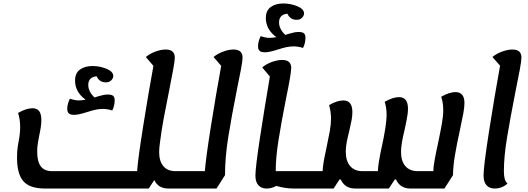

<svg xmlns="http://www.w3.org/2000/svg" viewBox="-20 -1060 3036 1105"><path d="M1041 -75 1025 25H949Q890 25 868 -24L836 25H238Q152 25 115 -16.5Q78 -58 78 -153Q78 -190 82 -215.5Q86 -241 87 -245Q96 -290 96 -328Q96 -374 84 -410Q131 -437 166 -437Q193 -437 205.5 -420.5Q218 -404 218 -368Q218 -336 207 -286Q202 -263 198 -237.5Q194 -212 194 -187Q194 -131 214.5 -103Q235 -75 280 -75H769Q774 -145 804 -334Q834 -523 863 -681L819 -732Q842 -751 874 -763Q906 -775 934 -775Q986 -775 986 -728Q986 -710 977 -662Q968 -614 957 -557Q937 -457 923 -383Q909 -309 900 -235Q896 -207 896 -184Q896 -133 920 -104Q944 -75 990 -75ZM640 -483Q640 -452 626 -424Q599 -433 573 -433Q550 -433 529.5 -428.5Q509 -424 478 -414Q431 -399 407 -399Q384 -399 375.5 -408Q367 -417 367 -434Q367 -460 382 -492Q412 -482 433 -482Q447 -482 473 -486Q412 -530 412 -596Q412 -639 440 -659.5Q468 -680 512 -680Q555 -680 593.5 -664Q632 -648 632 -622Q631 -608 619.5 -597Q608 -586 589 -586Q552 -586 536 -621Q513 -619 500.5 -606.5Q488 -594 488 -571Q488 -533 524 -499Q529 -501 546 -506Q563 -511 575.5 -513.5Q588 -516 600 -516Q623 -516 631.5 -508Q640 -500 640 -483Z M1376 -728Q1376 -710 1367 -662Q1358 -614 1346 -557Q1312 -387 1293.5 -270Q1275 -153 1275 -52L1226 25H1023L1039 -75H1159Q1164 -145 1193.5 -331Q1223 -517 1253 -681L1209 -732Q1232 -751 1264 -763Q1296 -775 1324 -775Q1376 -775 1376 -728Z M1717 -75 1702 25H1669Q1622 25 1570 10Q1543 25 1514 25Q1484 25 1467 6Q1450 -13 1450 -49Q1450 -96 1475.5 -263Q1501 -430 1528 -588L1533 -620L1489 -672Q1513 -692 1545 -703.5Q1577 -715 1604 -715Q1656 -715 1656 -669Q1656 -652 1647.5 -603Q1639 -554 1627 -497Q1599 -355 1583 -254.5Q1567 -154 1567 -81V-75ZM1738 -843Q1738 -812 1724 -784Q1697 -793 1671 -793Q1648 -793 1627.5 -788.5Q1607 -784 1576 -774Q1529 -759 1505 -759Q1482 -759 1473.5 -768Q1465 -777 1465 -794Q1465 -820 1480 -852Q1510 -842 1531 -842Q1545 -842 1571 -846Q1510 -890 1510 -956Q1510 -999 1538 -1019.5Q1566 -1040 1610 -1040Q1653 -1040 1691.5 -1024Q1730 -1008 1730 -982Q1729 -968 1717.5 -957Q1706 -946 1687 -946Q1650 -946 1634 -981Q1611 -979 1598.5 -966.5Q1586 -954 1586 -931Q1586 -893 1622 -859Q1627 -861 1644 -866Q1661 -871 1673.5 -873.5Q1686 -876 1698 -876Q1721 -876 1729.5 -868Q1738 -860 1738 -843Z M2653 -467Q2653 -443 2646.5 -407.5Q2640 -372 2627 -312Q2609 -230 2598.5 -168Q2588 -106 2587 -52L2538 25H2342Q2283 25 2259 -27H2252L2218 25H2024Q1965 25 1941 -27H1934L1900 25H1700L1715 -75H1837V-76Q1837 -110 1858 -205Q1871 -266 1878 -305Q1885 -344 1885 -378Q1885 -417 1874 -455Q1920 -482 1956 -482Q2008 -482 2008 -415Q2008 -393 2003.5 -368.5Q1999 -344 1990 -306Q1980 -267 1975 -239.5Q1970 -212 1970 -187Q1970 -134 1995 -104.5Q2020 -75 2066 -75H2155V-76Q2155 -95 2160.5 -128.5Q2166 -162 2170.5 -184Q2175 -206 2177 -214Q2205 -342 2205 -398Q2205 -441 2194 -474Q2241 -501 2276 -501Q2328 -501 2328 -435Q2328 -406 2319.5 -365.5Q2311 -325 2309 -315Q2288 -231 2288 -186Q2288 -133 2313 -104Q2338 -75 2384 -75H2474V-76Q2474 -98 2481.5 -140Q2489 -182 2499 -226Q2515 -302 2523 -347.5Q2531 -393 2531 -427Q2531 -469 2519 -503Q2566 -530 2601 -530Q2653 -530 2653 -467Z M2949 -545Q2916 -377 2898 -267.5Q2880 -158 2880 -76Q2880 -48 2884.5 -31.5Q2889 -15 2901 -3Q2868 25 2827 25Q2796 25 2779.5 5.5Q2763 -14 2763 -50Q2763 -103 2794.5 -304.5Q2826 -506 2858 -682L2814 -732Q2838 -752 2870.5 -763.5Q2903 -775 2929 -775Q2981 -775 2981 -729Q2981 -711 2971.5 -659Q2962 -607 2949 -545Z"/></svg>

Font: Lemonada
Style: Regular
Weight: 400
Designer: Mohamed Gaber (Arabic) Eduardo Tunni (Latin)
Foundry: Kief Type Foundry
Version: Version 3.006